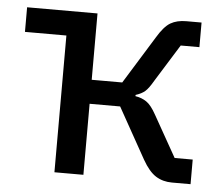

<svg xmlns="http://www.w3.org/2000/svg" viewBox="-43 -566 716 614"><g transform="rotate(5 315.0 -259.0)"><path d="M153 -439H20V-518H246V-305H344L438 -457Q460 -494 480.5 -506Q501 -518 531 -518H580V-439H520L446 -320Q431 -294 420 -284.5Q409 -275 390 -269V-265Q410 -262 425.5 -251.5Q441 -241 457 -212L532 -79H590V0H530Q501 0 478.5 -14Q456 -28 435 -65L344 -228H246V0H153Z"/></g></svg>

Font: IBM Plex Sans Text
Style: Regular
Weight: 450
Designer: Mike Abbink, Paul van der Laan, Pieter van Rosmalen
Foundry: Bold Monday
Version: Version 3.005